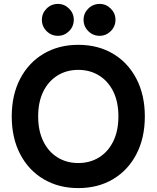

<svg xmlns="http://www.w3.org/2000/svg" viewBox="-20 -945 800 981"><path d="M380 16Q280 16 203 -29.5Q126 -75 83 -157.5Q40 -240 40 -350Q40 -460 83 -542.5Q126 -625 203 -670.5Q280 -716 380 -716Q481 -716 557.5 -670.5Q634 -625 677 -542.5Q720 -460 720 -350Q720 -240 677 -157.5Q634 -75 557.5 -29.5Q481 16 380 16ZM380 -112Q440 -112 486.5 -141Q533 -170 559 -223.5Q585 -277 585 -350Q585 -424 559 -477Q533 -530 486.5 -559Q440 -588 380 -588Q320 -588 273.5 -559Q227 -530 201 -477Q175 -424 175 -350Q175 -277 201 -223.5Q227 -170 273.5 -141Q320 -112 380 -112ZM489 -762Q455 -762 431 -786Q407 -810 407 -844Q407 -877 431 -901Q455 -925 489 -925Q522 -925 546 -901Q570 -877 570 -844Q570 -810 546 -786Q522 -762 489 -762ZM276 -762Q242 -762 218 -786Q194 -810 194 -844Q194 -877 218 -901Q242 -925 276 -925Q309 -925 333 -901Q357 -877 357 -844Q357 -810 333 -786Q309 -762 276 -762Z"/></svg>

Font: Fustat ExtraBold
Style: Regular
Weight: 800
Designer: Mohamed Gaber, Khaled Hosny, Laura Garcia Mut
Foundry: Kief Type Foundry, Alif Type Foundry, Hard Type Foundry
Version: Version 1.007